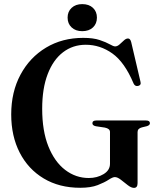

<svg xmlns="http://www.w3.org/2000/svg" viewBox="-20 -898 772 933"><path d="M648.5 -8Q648.5 15 631 15Q618 15 601.2 2Q584.5 -11 567.8 -24.2Q551 -37.5 538 -37.5Q527.5 -37.5 507.8 -24.5Q488 -11.5 454.8 1.5Q421.5 14.5 370 14.5Q268 14.5 192.5 -30.8Q117 -76 75.8 -156.2Q34.5 -236.5 34.5 -342Q34.5 -451 79.5 -535Q124.5 -619 203.5 -666.5Q282.5 -714 384.5 -714Q433 -714 464.2 -703.5Q495.5 -693 513.2 -682.8Q531 -672.5 539.5 -672.5Q550 -672.5 560.8 -682Q571.5 -691.5 581.8 -701.2Q592 -711 602 -711Q613 -711 617.5 -693.5L662.5 -501.5Q667.5 -484.5 651.5 -480.5Q636 -477 629 -492.5Q585.5 -596 526 -638.2Q466.5 -680.5 396.5 -680.5Q334 -680.5 286.2 -644Q238.5 -607.5 211.8 -538Q185 -468.5 185 -369.5Q185 -262 215 -187Q245 -112 296.5 -72.5Q348 -33 411.5 -33Q452 -33 483.2 -51.8Q514.5 -70.5 514.5 -102.5V-256.5Q514.5 -273 489.5 -278L446 -284.5Q429 -288 429 -299Q429 -312.5 448 -312.5H689.5Q708.5 -312.5 708.5 -299.5Q708.5 -289.5 694 -285L669.5 -279Q648.5 -273.5 648.5 -256.5ZM379.5 -746.5Q347.5 -746.5 328 -764.8Q308.5 -783 308.5 -812.5Q308.5 -841.5 328 -859.8Q347.5 -878 379.5 -878Q412.5 -878 431.8 -859.8Q451 -841.5 451 -812.5Q451 -783 431.8 -764.8Q412.5 -746.5 379.5 -746.5Z"/></svg>

Font: Fraunces 72pt S000 SemiBold
Style: Regular
Weight: 600
Version: Version 1.000; ttfautohint (v1.8.3)